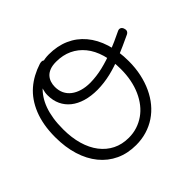

<svg xmlns="http://www.w3.org/2000/svg" viewBox="-231 -1287 1576 1576"><g transform="rotate(-45 557.5 -499.0)"><path d="M525 -1015Q623 -1015 701.5 -980.5Q780 -946 835.5 -880Q891 -814 920.5 -720.5Q950 -627 950 -511Q950 -433 935 -363.5Q920 -294 892.5 -235Q865 -176 826 -129Q787 -82 737.5 -49Q688 -16 629.5 1.5Q571 19 506 19Q408 19 329.5 -17.5Q251 -54 195.5 -122Q140 -190 110.5 -285Q81 -380 81 -497Q81 -570 92 -632Q103 -694 124 -746Q145 -798 174.5 -840.5Q204 -883 241.5 -915.5Q279 -948 323.5 -972Q368 -996 418 -1012Q443 -1019 455.5 -1012Q468 -1005 472 -989Q478 -974 470 -962.5Q462 -951 443 -944Q401 -930 365.5 -909.5Q330 -889 300 -861.5Q270 -834 246.5 -798.5Q223 -763 206.5 -718Q190 -673 181.5 -618.5Q173 -564 173 -497Q173 -399 196 -319.5Q219 -240 262.5 -183.5Q306 -127 367 -96.5Q428 -66 506 -66Q558 -66 604 -81Q650 -96 689.5 -123.5Q729 -151 760 -190.5Q791 -230 813 -279.5Q835 -329 846.5 -387Q858 -445 858 -511Q858 -609 835 -687Q812 -765 768 -819Q724 -873 663 -901.5Q602 -930 525 -930Q481 -930 451.5 -918.5Q422 -907 404.5 -887.5Q387 -868 379 -843Q371 -818 371 -791Q371 -748 387 -714.5Q403 -681 433.5 -657.5Q464 -634 506.5 -621.5Q549 -609 602 -609Q674 -610 747.5 -627.5Q821 -645 899 -676Q977 -707 1063 -749Q1078 -756 1091 -751Q1104 -746 1111 -729Q1118 -711 1113.5 -698Q1109 -685 1094 -677Q997 -631 914.5 -597Q832 -563 756 -545Q680 -527 602 -526Q528 -526 468.5 -543.5Q409 -561 367 -594.5Q325 -628 302.5 -676Q280 -724 280 -785Q280 -817 290 -849Q300 -881 319.5 -910.5Q339 -940 368.5 -964Q398 -988 437 -1001.5Q476 -1015 525 -1015Z"/></g></svg>

Font: Playwrite PE
Style: Regular
Weight: 400
Designer: Veronika Burian, José Scaglione
Foundry: TypeTogether
Version: Version 1.002